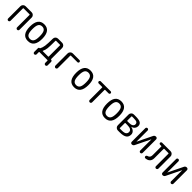

<svg xmlns="http://www.w3.org/2000/svg" viewBox="547 -2408 4405 4405"><g transform="rotate(45 2750.0 -205.0)"><path d="M66.4 -38.1V-434.6Q66.4 -469.7 91.3 -494.6Q116.2 -519.5 151.4 -519.5H348.6Q383.8 -519.5 408.7 -494.6Q433.6 -469.7 433.6 -434.6V-39.1Q433.6 -22.5 422.9 -11.2Q412.1 0 395 0Q377.9 0 366.7 -11.7Q355.5 -23.4 355.5 -39.1V-441.4Q355.5 -452.1 343.8 -452.1H154.3Q143.6 -452.1 142.6 -441.4V-38.1Q142.6 -22.5 131.3 -11.2Q120.1 0 104 0Q87.9 0 77.1 -11.2Q66.4 -22.5 66.4 -38.1Z M839.4 -415.5Q810.5 -460.9 750 -460.9Q689.5 -460.9 660.6 -415.5Q631.8 -370.1 631.8 -260.3Q631.8 -150.4 660.6 -104.5Q689.5 -58.6 750 -58.6Q810.5 -58.6 839.4 -104.5Q868.2 -150.4 868.2 -260.3Q868.2 -370.1 839.4 -415.5ZM950.2 -260.3Q950.2 9.8 750 9.8Q549.8 9.8 549.8 -260.3Q549.8 -530.3 750 -530.3Q950.2 -530.3 950.2 -260.3Z M1154.3 -77.1Q1150.4 -68.4 1160.2 -68.4H1332Q1342.8 -68.4 1342.8 -79.1V-441.4Q1342.8 -452.1 1332 -452.1H1207Q1196.3 -452.1 1196.3 -440.4Q1196.3 -263.7 1188.5 -195.8Q1180.7 -127.9 1154.3 -77.1ZM1032.2 82V-38.1Q1032.2 -50.8 1040.5 -59.6Q1048.8 -68.4 1061.5 -68.4Q1065.4 -68.4 1067.4 -71.3Q1096.7 -123 1107.4 -195.3Q1118.2 -267.6 1119.1 -435.5Q1119.1 -470.7 1144 -495.1Q1168.9 -519.5 1204.1 -519.5H1336.9Q1372.1 -519.5 1397 -494.6Q1421.9 -469.7 1421.9 -434.6V-73.2Q1421.9 -68.4 1427.7 -68.4Q1443.4 -68.4 1455.6 -56.2Q1467.8 -43.9 1467.8 -27.3V81.1Q1467.8 97.7 1457 108.9Q1446.3 120.1 1429.2 120.1Q1412.1 120.1 1400.4 108.4Q1388.7 96.7 1388.7 81.1V10.7Q1388.7 0 1377.9 0H1120.1Q1109.4 0 1109.4 10.7V82Q1109.4 97.7 1097.7 108.9Q1085.9 120.1 1069.8 120.1Q1053.7 120.1 1043 108.9Q1032.2 97.7 1032.2 82Z M1597.7 -40V-434.6Q1597.7 -469.7 1623 -494.6Q1648.4 -519.5 1682.6 -519.5H1899.4Q1913.1 -519.5 1922.4 -509.8Q1931.6 -500 1931.6 -485.8Q1931.6 -471.7 1922.4 -461.9Q1913.1 -452.1 1899.4 -452.1H1689.5Q1678.7 -452.1 1677.7 -441.4V-40Q1677.7 -24.4 1666 -12.2Q1654.3 0 1638.2 0Q1622.1 0 1609.9 -12.2Q1597.7 -24.4 1597.7 -40Z M2339.4 -415.5Q2310.5 -460.9 2250 -460.9Q2189.5 -460.9 2160.6 -415.5Q2131.8 -370.1 2131.8 -260.3Q2131.8 -150.4 2160.6 -104.5Q2189.5 -58.6 2250 -58.6Q2310.5 -58.6 2339.4 -104.5Q2368.2 -150.4 2368.2 -260.3Q2368.2 -370.1 2339.4 -415.5ZM2450.2 -260.3Q2450.2 9.8 2250 9.8Q2049.8 9.8 2049.8 -260.3Q2049.8 -530.3 2250 -530.3Q2450.2 -530.3 2450.2 -260.3Z M2589.8 -452.1Q2576.2 -452.1 2565.9 -461.9Q2555.7 -471.7 2555.7 -485.8Q2555.7 -500 2565.9 -509.8Q2576.2 -519.5 2589.8 -519.5H2910.2Q2923.8 -519.5 2934.1 -509.8Q2944.3 -500 2944.3 -485.8Q2944.3 -471.7 2934.1 -461.9Q2923.8 -452.1 2910.2 -452.1H2799.8Q2789.1 -452.1 2789.1 -441.4V-39.1Q2789.1 -22.5 2777.3 -11.2Q2765.6 0 2750 0Q2734.4 0 2722.7 -11.2Q2710.9 -22.5 2710.9 -39.1V-441.4Q2710.9 -452.1 2700.2 -452.1Z M3339.4 -415.5Q3310.5 -460.9 3250 -460.9Q3189.5 -460.9 3160.6 -415.5Q3131.8 -370.1 3131.8 -260.3Q3131.8 -150.4 3160.6 -104.5Q3189.5 -58.6 3250 -58.6Q3310.5 -58.6 3339.4 -104.5Q3368.2 -150.4 3368.2 -260.3Q3368.2 -370.1 3339.4 -415.5ZM3450.2 -260.3Q3450.2 9.8 3250 9.8Q3049.8 9.8 3049.8 -260.3Q3049.8 -530.3 3250 -530.3Q3450.2 -530.3 3450.2 -260.3Z M3656.2 -231.4V-74.2Q3656.2 -63.5 3667 -63.5H3725.6Q3808.6 -63.5 3839.8 -87.9Q3871.1 -112.3 3871.1 -155.3Q3871.1 -243.2 3728.5 -243.2H3667Q3656.2 -243.2 3656.2 -231.4ZM3656.2 -446.3V-316.4Q3656.2 -305.7 3667 -304.7H3720.7Q3784.2 -304.7 3816.9 -326.2Q3849.6 -347.7 3849.6 -385.7Q3849.6 -421.9 3823.2 -439.5Q3796.9 -457 3713.9 -457H3667Q3656.2 -457 3656.2 -446.3ZM3663.1 0Q3627.9 0 3603 -24.9Q3578.1 -49.8 3578.1 -85V-434.6Q3578.1 -469.7 3603 -494.6Q3627.9 -519.5 3663.1 -519.5H3723.6Q3833 -519.5 3878.9 -491.7Q3924.8 -463.9 3924.8 -401.4Q3924.8 -359.4 3899.4 -325.2Q3874 -291 3821.3 -278.3L3820.3 -277.3L3821.3 -276.4Q3878.9 -265.6 3913.1 -231.9Q3947.3 -198.2 3947.3 -150.4Q3947.3 -73.2 3894 -36.6Q3840.8 0 3723.6 0Z M4113.3 0Q4095.7 0 4083.5 -12.7Q4071.3 -25.4 4071.3 -43V-482.4Q4071.3 -498 4082 -508.8Q4092.8 -519.5 4108.9 -519.5Q4125 -519.5 4135.7 -508.8Q4146.5 -498 4146.5 -482.4V-124Q4146.5 -123 4147.5 -123Q4149.4 -123 4149.4 -124L4323.2 -481.4Q4341.8 -520.5 4385.7 -519.5Q4403.3 -519.5 4416 -506.8Q4428.7 -494.1 4428.7 -475.6V-39.1Q4428.7 -22.5 4417.5 -11.2Q4406.2 0 4390.1 0Q4374 0 4362.8 -11.2Q4351.6 -22.5 4351.6 -39.1V-396.5Q4351.6 -397.5 4350.6 -397.5Q4348.6 -397.5 4348.6 -396.5L4173.8 -38.1Q4156.2 0 4113.3 0Z M4560.5 5.9Q4546.9 6.8 4536.6 -3.4Q4526.4 -13.7 4526.4 -29.3Q4526.4 -43 4536.6 -53.7Q4546.9 -64.5 4561.5 -68.4Q4627.9 -84 4627.9 -165V-444.3Q4627.9 -454.1 4618.2 -454.1H4579.1Q4566.4 -454.1 4556.2 -463.9Q4545.9 -473.6 4545.9 -486.8Q4545.9 -500 4556.2 -509.8Q4566.4 -519.5 4579.1 -519.5H4853.5Q4888.7 -519.5 4914.1 -494.6Q4939.5 -469.7 4939.5 -434.6V-39.1Q4939.5 -23.4 4927.7 -11.7Q4916 0 4898.9 0Q4881.8 0 4871.1 -11.2Q4860.4 -22.5 4860.4 -39.1V-443.4Q4860.4 -454.1 4847.7 -454.1H4715.8Q4705.1 -454.1 4705.1 -443.4V-143.6Q4704.1 -6.8 4560.5 5.9Z M5113.3 0Q5095.7 0 5083.5 -12.7Q5071.3 -25.4 5071.3 -43V-482.4Q5071.3 -498 5082 -508.8Q5092.8 -519.5 5108.9 -519.5Q5125 -519.5 5135.7 -508.8Q5146.5 -498 5146.5 -482.4V-124Q5146.5 -123 5147.5 -123Q5149.4 -123 5149.4 -124L5323.2 -481.4Q5341.8 -520.5 5385.7 -519.5Q5403.3 -519.5 5416 -506.8Q5428.7 -494.1 5428.7 -475.6V-39.1Q5428.7 -22.5 5417.5 -11.2Q5406.2 0 5390.1 0Q5374 0 5362.8 -11.2Q5351.6 -22.5 5351.6 -39.1V-396.5Q5351.6 -397.5 5350.6 -397.5Q5348.6 -397.5 5348.6 -396.5L5173.8 -38.1Q5156.2 0 5113.3 0Z"/></g></svg>

Font: Rounded-X Mgen+ 2m regular
Style: Regular
Weight: 400
Designer: [Source Han Sans]
Ryoko NISHIZUKA  (kana & ideographs); Paul D. Hunt (Latin, Greek & Cyrillic); Wenlong ZHANG  (bopomofo
Version: Version 1.059.20150602